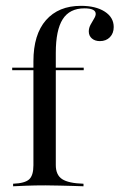

<svg xmlns="http://www.w3.org/2000/svg" viewBox="-20 -651 417 671"><path d="M25.8 0V-8.9Q66.9 -10.5 81.9 -24.2Q96.8 -37.9 96.8 -73.4V-437.1Q96.8 -530.6 140.7 -580.6Q184.7 -630.6 262.9 -630.6Q314.5 -630.6 346 -610.5Q377.4 -590.3 377.4 -556.5Q377.4 -534.7 364.1 -521Q350.8 -507.3 329 -507.3Q312.1 -507.3 301.2 -516.5Q290.3 -525.8 290.3 -541.1Q290.3 -553.2 296.4 -564.5Q302.4 -575.8 308.5 -585.5Q314.5 -595.2 314.5 -602.4Q314.5 -621.8 275 -621.8Q223.4 -621.8 199.2 -583.9Q175 -546 175 -466.1V-74.2Q175 -39.5 197.2 -25Q219.4 -10.5 271.8 -8.9V0Q258.1 -0.8 235.9 -1.2Q213.7 -1.6 188.3 -2.4Q162.9 -3.2 138.7 -3.2Q102.4 -3.2 71.8 -2Q41.1 -0.8 25.8 0ZM22.6 -405.6V-414.5H272.6V-405.6Z"/></svg>

Font: Playfair 144pt
Style: Regular
Weight: 400
Designer: Claus Eggers Sørensen
Foundry: Claus Eggers Sørensen
Version: Version 2.001;gftools[0.9.30]